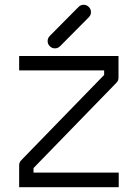

<svg xmlns="http://www.w3.org/2000/svg" viewBox="-20 -831 532 802"><path d="M179 -659Q179 -672 188 -681L308 -802Q317 -811 329 -811Q342 -811 351 -802Q360 -793 360 -780Q360 -768 351 -759L231 -638Q222 -629 209 -629Q197 -629 188 -638Q179 -647 179 -659ZM475 -506Q475 -494 466 -485L120 -129V-110H476V-49H60V-141Q60 -153 69 -162L415 -518V-537H60V-597H475Z"/></svg>

Font: IBM 3270 Semi-Condensed
Style: Condensed
Weight: 400
Monospace: yes
Version: Version 2.3.1